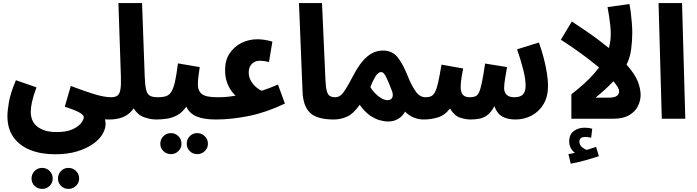

<svg xmlns="http://www.w3.org/2000/svg" viewBox="-20 -768 4509 1242"><path d="M423 454Q394 454 374.5 434.5Q355 415 355 387Q355 358 374.5 338Q394 318 423 318Q451 318 471.5 338Q492 358 492 387Q492 415 471.5 434.5Q451 454 423 454ZM253 454Q224 454 204 434.5Q184 415 184 387Q184 358 204 338Q224 318 253 318Q281 318 301 338Q321 358 321 387Q321 415 301 434.5Q281 454 253 454Z M28 -17Q28 -52 38 -109.5Q48 -167 83 -249L216 -203Q195 -146 187 -109Q179 -72 179 -45Q179 20 224 53Q269 86 342 86Q407 87 446.5 69.5Q486 52 504 29Q522 6 522 -10Q522 -23 496.5 -38.5Q471 -54 399 -78L438 -212Q519 -181 586.5 -160Q654 -139 699 -139Q732 -139 749 -118Q766 -97 766 -69Q766 -35 746 -15Q726 5 689 5Q682 5 674 5Q666 5 659 4Q661 12 662 18.5Q663 25 663 34Q663 66 642.5 100.5Q622 135 580.5 164Q539 193 478 211.5Q417 230 335 230Q246 230 176.5 202.5Q107 175 67.5 120Q28 65 28 -17Z M688 5 698 -139Q725 -139 739.5 -149.5Q754 -160 759 -189.5Q764 -219 762 -275L746 -748H899L916 -277Q918 -219 925 -189Q932 -159 949.5 -149Q967 -139 1001 -139Q1034 -139 1051 -118Q1068 -97 1068 -69Q1068 -35 1047.5 -15Q1027 5 991 5Q953 5 911.5 -10Q870 -25 845 -67Q817 -28 778 -11.5Q739 5 688 5Z M1256 229Q1227 229 1207.5 209.5Q1188 190 1188 162Q1188 133 1207.5 113Q1227 93 1256 93Q1284 93 1304.5 113Q1325 133 1325 162Q1325 190 1304.5 209.5Q1284 229 1256 229ZM1086 229Q1057 229 1037 209.5Q1017 190 1017 162Q1017 133 1037 113Q1057 93 1086 93Q1114 93 1134 113Q1154 133 1154 162Q1154 190 1134 209.5Q1114 229 1086 229Z M990 5 1000 -139Q1033 -139 1054 -146Q1075 -153 1088.5 -174.5Q1102 -196 1112 -240Q1122 -284 1131 -358L1272 -334Q1269 -312 1264.5 -281Q1260 -250 1260 -222Q1260 -180 1286 -159.5Q1312 -139 1387 -139Q1421 -139 1438 -118Q1455 -97 1455 -69Q1455 -35 1434.5 -15Q1414 5 1377 5Q1297 5 1251 -15Q1205 -35 1185 -78Q1159 -40 1126 -22.5Q1093 -5 1058 0Q1023 5 990 5Z M1377 5 1387 -139Q1419 -139 1442.5 -141Q1466 -143 1504 -149Q1492 -159 1476 -181Q1460 -203 1448 -236.5Q1436 -270 1436 -316Q1436 -378 1465 -422Q1494 -466 1541.5 -490Q1589 -514 1646 -514Q1689 -514 1742 -499L1720 -367Q1688 -375 1661 -375Q1630 -375 1609.5 -355Q1589 -335 1589 -300Q1589 -269 1603.5 -244.5Q1618 -220 1637.5 -203.5Q1657 -187 1674 -181Q1687 -186 1697.5 -189.5Q1708 -193 1725.5 -199.5Q1743 -206 1778 -221L1823 -98Q1701 -40 1588.5 -17.5Q1476 5 1377 5Z M2140 5Q2030 5 1985 -39Q1940 -83 1937 -178L1914 -748H2063L2085 -256Q2087 -204 2094 -179Q2101 -154 2115 -146.5Q2129 -139 2150 -139Q2183 -139 2200 -118.5Q2217 -98 2217 -69Q2217 -35 2196.5 -15Q2176 5 2140 5Z M2139 5 2148 -139Q2166 -139 2181 -149.5Q2196 -160 2215 -190Q2234 -220 2264 -277Q2307 -361 2354 -401Q2401 -441 2457 -441Q2517 -441 2551.5 -398.5Q2586 -356 2618 -275Q2640 -219 2667.5 -179Q2695 -139 2732 -139Q2765 -139 2782.5 -118Q2800 -97 2800 -69Q2800 -37 2779 -16Q2758 5 2722 5Q2651 5 2600 -46Q2585 -17 2556.5 0.5Q2528 18 2491 18Q2466 18 2435.5 9.5Q2405 1 2372 -22Q2339 -45 2307 -90Q2265 -31 2224 -13Q2183 5 2139 5ZM2376 -205Q2388 -183 2407.5 -163.5Q2427 -144 2448 -132Q2469 -120 2487 -120Q2508 -120 2516.5 -135Q2525 -150 2517 -176Q2490 -247 2475.5 -274.5Q2461 -302 2446 -302Q2426 -302 2407.5 -271.5Q2389 -241 2376 -205Z M2722 5 2732 -139Q2754 -139 2768.5 -145.5Q2783 -152 2794 -172.5Q2805 -193 2814.5 -235.5Q2824 -278 2836 -350L2976 -325Q2971 -300 2965.5 -266.5Q2960 -233 2960 -202Q2960 -173 2973.5 -156Q2987 -139 3019 -139Q3041 -139 3055.5 -145Q3070 -151 3079.5 -172.5Q3089 -194 3098 -238Q3107 -282 3118 -357L3260 -334Q3254 -301 3247.5 -261Q3241 -221 3241 -197Q3241 -172 3257 -155.5Q3273 -139 3307 -139Q3344 -139 3362 -156Q3380 -173 3380 -214Q3380 -257 3364.5 -318Q3349 -379 3325 -449L3466 -493Q3483 -446 3496.5 -395Q3510 -344 3517.5 -296.5Q3525 -249 3525 -213Q3525 -143 3496 -94.5Q3467 -46 3419 -20.5Q3371 5 3314 5Q3264 5 3229.5 -14Q3195 -33 3178 -81Q3158 -43 3134 -24.5Q3110 -6 3082.5 -0.5Q3055 5 3025 5Q2993 5 2956 -7Q2919 -19 2891 -66Q2856 -21 2811 -8Q2766 5 2722 5Z M3672 291 3657 229Q3683 225 3699 221Q3683 209 3672.5 190Q3662 171 3662 148Q3662 101 3692 79.5Q3722 58 3761 58Q3789 58 3811 65L3804 123Q3784 118 3766 118Q3728 118 3728 148Q3728 169 3743.5 182.5Q3759 196 3775 202Q3808 192 3836 182L3854 242Q3819 254 3770 268Q3721 282 3672 291Z M3906 -287Q3854 -335 3777 -393.5Q3700 -452 3608 -511L3679 -629Q3781 -563 3854.5 -507.5Q3928 -452 3979 -406Z M4124 -154Q4124 -118 4107 -82.5Q4090 -47 4051 -23.5Q4012 0 3948 0H3676V-158Q3768 -229 3824 -293Q3880 -357 3905.5 -419Q3931 -481 3931 -547Q3931 -573 3927.5 -606Q3924 -639 3919 -670Q3914 -701 3910 -722L4052 -742Q4056 -722 4060 -690.5Q4064 -659 4067 -623Q4070 -587 4070 -555Q4070 -500 4062.5 -447Q4055 -394 4033 -350Q4088 -288 4106 -240.5Q4124 -193 4124 -154ZM3832 -136H3912Q3955 -136 3970 -147.5Q3985 -159 3985 -177Q3985 -200 3948 -242Q3922 -215 3892 -187.5Q3862 -160 3832 -136Z M4261 0 4240 -748H4392L4413 0Z"/></svg>

Font: Noto Sans Arabic ExtCond ExtBd
Style: Regular
Weight: 800
Width: 2
Designer: Monotype Design Team, Nadine Chahine, Nizar Qandah and Khaled Hosny
Foundry: Monotype Imaging Inc.
Version: Version 2.012; ttfautohint (v1.8.4.7-5d5b)